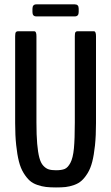

<svg xmlns="http://www.w3.org/2000/svg" viewBox="-20 -844 505 872"><path d="M145 -769.5Q127.4 -769.5 127.4 -789.1V-804.2Q127.4 -824.2 145 -824.2H319.8Q337.4 -824.2 337.4 -804.7V-789.6Q337.4 -769.5 319.8 -769.5ZM234.4 7.3Q208 7.3 189 5.1Q169.9 2.9 149.4 -4.2Q128.9 -11.2 114.7 -23.9Q100.6 -36.6 87.2 -58.3Q73.7 -80.1 65.9 -110.8Q58.1 -141.6 53.5 -185.1Q48.8 -228.5 48.8 -284.7V-679.2Q48.8 -693.4 52 -697.8Q55.2 -702.1 61.5 -702.1H133.3Q137.2 -702.1 139.6 -700.9Q142.1 -699.7 143.8 -694.3Q145.5 -689 145.5 -679.2V-287.6Q145.5 -230 148.9 -190.9Q152.3 -151.9 158.7 -127.9Q165 -104 176.5 -91.6Q188 -79.1 200.7 -75Q213.4 -70.8 233.9 -70.8Q259.8 -70.8 273.9 -76.7Q288.1 -82.5 299.8 -104.5Q311.5 -126.5 315.7 -169.9Q319.8 -213.4 319.8 -287.6V-679.2Q319.8 -693.8 322.8 -698Q325.7 -702.1 332 -702.1H404.3Q408.2 -702.1 410.4 -700.9Q412.6 -699.7 414.3 -694.3Q416 -689 416 -679.2V-284.7Q416 -228 411.4 -183.8Q406.7 -139.6 398.9 -109.1Q391.1 -78.6 377.7 -57.1Q364.3 -35.6 350.3 -23.2Q336.4 -10.7 316.2 -3.7Q295.9 3.4 277.8 5.4Q259.8 7.3 234.4 7.3Z"/></svg>

Font: BenchNine
Style: Bold
Weight: 700
Version: Version 1 ; ttfautohint (v0.92.18-e454-dirty) -l 8 -r 50 -G 